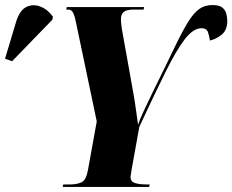

<svg xmlns="http://www.w3.org/2000/svg" viewBox="-167 -742 922 762"><path d="M82 0 84 -10H112Q138 -10 156.5 -18.5Q175 -27 182 -67L217 -260L135 -651Q129 -681 122.5 -692.5Q116 -704 105 -704H96L98 -714H405L403 -704H364Q335 -704 324 -694.5Q313 -685 313 -667Q313 -655 315 -639Q317 -623 321 -603L363 -368Q368 -341 372 -310Q376 -279 381 -247Q387 -266 403 -300.5Q419 -335 439 -376Q489 -477 521 -544Q553 -611 576.5 -650Q600 -689 622.5 -705.5Q645 -722 676 -722Q704 -722 716 -711.5Q728 -701 731.5 -686.5Q735 -672 735 -659Q735 -624 714.5 -606Q694 -588 666 -581Q664 -598 658.5 -614Q653 -630 633 -630Q600 -630 566.5 -586.5Q533 -543 490 -456.5Q447 -370 386 -239L355 -67Q351 -43 351 -40Q351 -21 369 -15.5Q387 -10 413 -10H427L425 0ZM-119 -499 -147 -509 -102 -659Q-88 -702 -62 -714.5Q-36 -727 -7 -716Q22 -705 43 -676L41 -664Z"/></svg>

Font: Noto Serif Display ExtraCondensed Black
Style: Italic
Weight: 900
Width: 2
Italic angle: -12°
Designer: Monotype Design Team
Foundry: Monotype Imaging Inc.
Version: Version 2.009